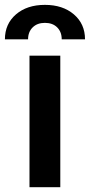

<svg xmlns="http://www.w3.org/2000/svg" viewBox="-56 -777 373 797"><path d="M66.4 0V-545.9H194.3V0ZM-35.6 -613.8Q-35.6 -677.7 10.3 -717.3Q56.2 -756.8 130.4 -756.8Q204.6 -756.8 250.7 -717.3Q296.9 -677.7 296.9 -613.8H200.2Q200.2 -644.5 181.4 -663.3Q162.6 -682.1 130.4 -682.1Q98.6 -682.1 79.6 -663.3Q60.5 -644.5 60.5 -613.8Z"/></svg>

Font: Inter Semi Bold
Style: Regular
Weight: 600
Designer: Rasmus Andersson
Foundry: rsms
Version: Version 4.000;git-e0f93cc